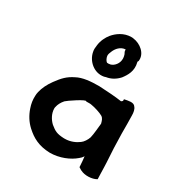

<svg xmlns="http://www.w3.org/2000/svg" viewBox="-167 -829 910 960"><g transform="rotate(30 288.5 -349.0)"><path d="M110 -58C147 -24 187 -2 251 0C307 0 360 -23 391 -50C398 -55 405 -62 411 -72C413 -53 415 -39 416 -15V-12L432 -2H433C459 12 501 9 523 -4L525 -5L524 -35C524 -48 523 -61 523 -72L522 -98C518 -152 516 -208 515 -264C515 -304 515 -331 514 -367C514 -383 511 -401 502 -411C491 -430 460 -421 443 -418L439 -417V-408C437 -405 435 -403 431 -401C395 -407 335 -410 299 -412C251 -412 205 -408 172 -390C135 -372 115 -351 88 -314C69 -288 55 -260 49 -233C47 -225 46 -217 46 -209C45 -187 48 -166 56 -143C67 -110 85 -81 110 -58ZM360 -125C342 -111 313 -98 282 -98H275C235 -100 222 -107 195 -129C177 -146 160 -173 160 -204C160 -208 161 -212 162 -214V-215C165 -228 172 -243 186 -259C192 -266 281 -327 281 -313C293 -313 305 -314 312 -312C332 -309 367 -298 382 -289C394 -281 397 -269 401 -254C398 -229 396 -194 390 -169C385 -153 372 -133 360 -125ZM187 -544C196 -497 242 -455 296 -465C300 -466 302 -467 306 -468C333 -472 357 -486 376 -507C395 -532 416 -565 404 -611C404 -612 404 -615 404 -615C404 -615 404 -615 406 -618L407 -619V-620C413 -665 369 -699 328 -704C324 -705 320 -705 316 -705C272 -705 238 -679 218 -655C204 -638 190 -611 187 -582C185 -568 184 -557 187 -544ZM274 -533C266 -538 258 -555 258 -566C258 -573 261 -582 266 -593C274 -612 293 -636 322 -637C322 -633 322 -629 323 -626V-625L329 -613C331 -606 333 -599 333 -593V-588C333 -563 315 -540 294 -534C285 -532 278 -532 274 -533Z"/></g></svg>

Font: Hussar Pisanka
Style: Sbd
Weight: 600
Designer: Robert Jablonski
Foundry: Cannot Into Space Fonts
Version: Version 1.070